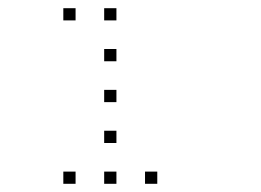

<svg xmlns="http://www.w3.org/2000/svg" viewBox="-20 -485 640 470"><path d="M136 -465Q135 -465 135 -465Q135 -465 135 -464V-436Q135 -435 135 -435Q135 -435 136 -435H164Q165 -435 165 -435Q165 -435 165 -436V-464Q165 -465 165 -465Q165 -465 164 -465ZM236 -465Q235 -465 235 -465Q235 -465 235 -464V-436Q235 -435 235 -435Q235 -435 236 -435H264Q265 -435 265 -435Q265 -435 265 -436V-464Q265 -465 265 -465Q265 -465 264 -465ZM236 -365Q235 -365 235 -365Q235 -365 235 -364V-336Q235 -335 235 -335Q235 -335 236 -335H264Q265 -335 265 -335Q265 -335 265 -336V-364Q265 -365 265 -365Q265 -365 264 -365ZM236 -265Q235 -265 235 -265Q235 -265 235 -264V-236Q235 -235 235 -235Q235 -235 236 -235H264Q265 -235 265 -235Q265 -235 265 -236V-264Q265 -265 265 -265Q265 -265 264 -265ZM236 -165Q235 -165 235 -165Q235 -165 235 -164V-136Q235 -135 235 -135Q235 -135 236 -135H264Q265 -135 265 -135Q265 -135 265 -136V-164Q265 -165 265 -165Q265 -165 264 -165ZM136 -65Q135 -65 135 -65Q135 -65 135 -64V-36Q135 -35 135 -35Q135 -35 136 -35H164Q165 -35 165 -35Q165 -35 165 -36V-64Q165 -65 165 -65Q165 -65 164 -65ZM236 -65Q235 -65 235 -65Q235 -65 235 -64V-36Q235 -35 235 -35Q235 -35 236 -35H264Q265 -35 265 -35Q265 -35 265 -36V-64Q265 -65 265 -65Q265 -65 264 -65ZM336 -65Q335 -65 335 -65Q335 -65 335 -64V-36Q335 -35 335 -35Q335 -35 336 -35H364Q365 -35 365 -35Q365 -35 365 -36V-64Q365 -65 365 -65Q365 -65 364 -65Z"/></svg>

Font: Doto Black Thin
Style: Regular
Weight: 250
Monospace: yes
Version: Version 1.000